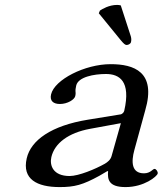

<svg xmlns="http://www.w3.org/2000/svg" viewBox="-20 -751 680 781"><path d="M471.7 -250 433.8 -116C429.5 -100.9 418.2 -92 406.6 -85C367.5 -63 300.1 -35 263.1 -35C196.1 -35 181 -78 188.9 -112C201.8 -168 257.9 -210.8 346.4 -227ZM419.7 -55C416.8 -21 421.7 10 490.7 10C566.7 10 618.8 -33.6 621.4 -45C623.2 -53 614.8 -64 608.8 -64C600.8 -64 592.6 -46 565.6 -46C515.6 -46 512.8 -91 526.6 -141L570.7 -302C616.9 -459.5 524.1 -490 430.1 -490C325.1 -490 201.6 -427 187.7 -367C181.5 -340 197.7 -328 223.7 -328C254.7 -328 282.9 -346 286.1 -360C288 -368 288 -377 287 -381C286.7 -384 287.3 -391 290 -403C298.1 -438 361.9 -450 410.9 -450C464.9 -450 513.4 -422 485.3 -300C483.4 -292 475.3 -287 472 -286L336.9 -264C189.1 -239.9 105.8 -181 88.7 -107C69.1 -22 130.7 10 222.7 10C283.7 10 316.8 1 384.3 -36L416.7 -55ZM471.3 -729C467.5 -730 461.8 -731 456.8 -731C422.8 -731 395.8 -714 386.5 -708L381.9 -697L470.8 -588C483.3 -573 489.1 -568 495.1 -568C503.1 -568 511.5 -574 512.7 -579C514.3 -586 514.9 -593 512.2 -603Z"/></svg>

Font: Linux Libertine Mono O
Style: Mono Oblique
Weight: 400
Italic angle: -13°
Designer: Philipp H. Poll
Foundry: Philipp H. Poll
Version: Version 5.1.7